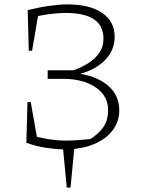

<svg xmlns="http://www.w3.org/2000/svg" viewBox="-20 -673 641 874"><path d="M100 -23 105 -208H120L148 -50Q220 -33 278 -33Q306 -33 334 -35Q362 -37 391 -40Q424 -60 448 -91Q472 -122 472 -172Q472 -236 417.5 -274Q363 -312 276 -314H197V-353H314Q351 -366 382 -385.5Q413 -405 432 -432.5Q451 -460 451 -497Q451 -614 280 -614Q223 -614 153 -600L126 -442H111L106 -627Q158 -640 205.5 -646.5Q253 -653 286 -653Q389 -653 445.5 -614Q502 -575 502 -505Q502 -446 460 -401.5Q418 -357 345 -337Q429 -323 476 -279.5Q523 -236 523 -171Q523 -120 492.5 -79.5Q462 -39 405.5 -16Q349 7 271 7Q240 7 194 0.5Q148 -6 100 -23ZM284 181 265 -17H320L301 181Z"/></svg>

Font: Piazzolla SC ExtraLight
Style: Regular
Weight: 200
Designer: Juan Pablo del Peral
Foundry: Huerta Tipografica
Version: Version 1.330